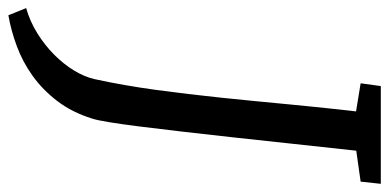

<svg xmlns="http://www.w3.org/2000/svg" viewBox="-335 -522 952 470"><g transform="rotate(90 141.0 -287.0)"><path d="M99.6 -42Q115.2 -113.3 126 -192.4Q136.7 -271.5 145.3 -354Q153.8 -436.5 161.6 -519.8Q169.4 -603 178.7 -682.6L109.9 -693.8L116.7 -743.2H356L350.6 -693.8L274.9 -683.1Q266.1 -602.1 257.8 -525.6Q249.5 -449.2 242.2 -381.3Q234.9 -313.5 228 -255.4Q221.2 -197.3 215.6 -152.6Q210 -107.9 205.1 -78.1Q200.2 -48.3 196.3 -36.6Q180.7 13.2 153.1 49.1Q125.5 85 91.3 109.4Q57.1 133.8 18.8 147.9Q-19.5 162.1 -56.6 168.5L-74.2 125Q-41.5 115.7 -12.2 97.4Q17.1 79.1 40.3 55.9Q63.5 32.7 78.9 7.3Q94.2 -18.1 99.6 -42Z"/></g></svg>

Font: Merriweather
Style: Italic
Weight: 400
Italic angle: -7°
Designer: Eben Sorkin ( eben@eyebytes.com )
Foundry: Eben Sorkin ( eben@eyebytes.com )
Version: Version 1.005; ttfautohint (v0.97) -l 13 -r 13 -G 200 -x 24 